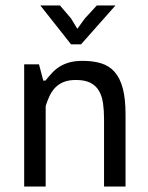

<svg xmlns="http://www.w3.org/2000/svg" viewBox="-20 -682 540 702"><path d="M68.4 0ZM360.4 0V-247.1Q360.4 -278.3 356.7 -304.4Q353 -330.6 342 -349.6Q331.1 -368.7 310.8 -379.2Q290.5 -389.6 257.8 -389.6Q231.9 -389.6 213.9 -382.6Q195.8 -375.5 183.1 -362.8Q170.4 -350.1 161.9 -332.5Q153.3 -314.9 147 -294.4V0H68.4V-446.8H122.6L138.2 -387.2H146Q158.2 -402.3 170.7 -415.8Q183.1 -429.2 198.5 -438.7Q213.9 -448.2 234.1 -453.9Q254.4 -459.5 282.2 -459.5Q320.8 -459.5 350.1 -450.4Q379.4 -441.4 399.2 -418.9Q418.9 -396.5 429 -358.6Q439 -320.8 439 -263.2V0ZM276.4 -520H239.7L127.4 -662.1H199.2L239.7 -614.7L262.7 -576.7L290.5 -614.7L334 -662.1H402.3Z"/></svg>

Font: PT Astra Sans
Style: Regular
Weight: 400
Designer: A.Korolkova, I. Chaeva
Foundry: ParaType Ltd
Version: Version 1.001; ttfautohint (v1.6)